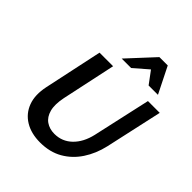

<svg xmlns="http://www.w3.org/2000/svg" viewBox="-247 -1057 1220 1220"><g transform="rotate(45 362.5 -447.0)"><path d="M320 13Q240 13 184 -21Q128 -55 105 -117Q82 -179 100 -264L184 -658H306L228 -293Q214 -224 226 -179Q238 -134 270 -112Q302 -90 346 -90Q415 -90 464 -137.5Q513 -185 532 -267L619 -658H725L640 -273Q621 -190 578.5 -125.5Q536 -61 471.5 -24Q407 13 320 13ZM310 -731 473 -907H548L514 -834L395 -731ZM552 -731 477 -832 473 -907H548L636 -731Z"/></g></svg>

Font: Ysabeau Office
Style: Bold Italic
Weight: 700
Italic angle: -12°
Designer: Christian Thalmann (Catharsis Fonts)
Version: Version 2.001;gftools[0.9.30]; featfreeze: tnum,lnum,ss02